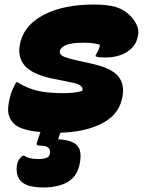

<svg xmlns="http://www.w3.org/2000/svg" viewBox="-20 -572 640 845"><path d="M392 -552Q455 -552 491.5 -540.5Q528 -529 553 -503Q576 -479 584 -456.5Q592 -434 587 -414L584 -402Q575 -366 537.5 -342.5Q500 -319 442 -319Q429 -319 419 -320Q409 -321 401 -324V-330Q408 -340 413.5 -352.5Q419 -365 420 -375Q407 -379 390.5 -381.5Q374 -384 349 -384Q294 -384 271 -374Q248 -364 244 -350Q240 -335 254.5 -326Q269 -317 320 -306L382 -292Q471 -273 501.5 -235Q532 -197 516 -133Q499 -64 426.5 -27.5Q354 9 246 12Q241 24 239 31L236 41Q295 44 318 66.5Q341 89 332 142Q322 203 279.5 228Q237 253 172 253Q103 253 76 229Q49 205 54 160Q56 143 63 131.5Q70 120 80 113H86Q108 128 148 128Q171 128 185 122.5Q199 117 200 101Q202 87 192.5 78Q183 69 157 69Q145 69 142.5 65Q140 61 143 54Q150 31 158 9Q111 5 82 -5Q53 -15 41 -28Q22 -47 17 -72Q12 -97 24 -145Q29 -165 36.5 -181Q44 -197 51 -210H57Q96 -185 141.5 -173.5Q187 -162 260 -162Q284 -162 305 -164.5Q326 -167 342 -172Q351 -197 301 -208L216 -225Q122 -244 88 -284Q54 -324 70 -388Q90 -465 176 -508.5Q262 -552 392 -552Z"/></svg>

Font: Recursive Mn Csl St Blk
Style: Italic
Weight: 900
Italic angle: -15°
Monospace: yes
Version: Version 1.079;hotconv 1.0.112;makeotfexe 2.5.65598; ttfautoh